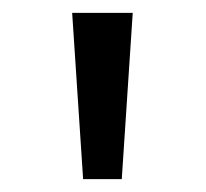

<svg xmlns="http://www.w3.org/2000/svg" viewBox="-20 -749 319 298"><path d="M109 -471 92 -729H186L169 -471Z"/></svg>

Font: Noto Sans Gurmukhi ExtraCondensed
Style: Regular
Weight: 400
Width: 2
Designer: Jelle Bosma - Monotype Design Team
Foundry: Monotype Imaging Inc.
Version: Version 2.004; ttfautohint (v1.8.4.7-5d5b)